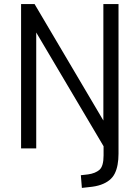

<svg xmlns="http://www.w3.org/2000/svg" viewBox="-20 -725 682 938"><path d="M380 193 375 131 410 127Q446 122 466 104.5Q486 87 486 34V-53L494 3L137 -600H157V0H83V-705H149L504 -104H485V-705H559V26Q559 55 554.5 79.5Q550 104 540.5 123Q531 142 514 155.5Q497 169 473 177.5Q449 186 416 189Z"/></svg>

Font: Nunito Sans 10pt Condensed
Style: Regular
Weight: 400
Width: 3
Designer: Vernon Adams
Foundry: Vernon Adams
Version: Version 3.101;gftools[0.9.27]